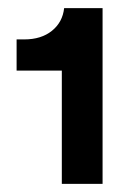

<svg xmlns="http://www.w3.org/2000/svg" viewBox="-20 -789 336 473"><path d="M132.3 -336V-615.1H20.9V-691.9H39.7Q81.6 -691.9 107.9 -713.1Q134.3 -734.4 138 -769H232.7V-336Z"/></svg>

Font: Mona Sans ExtraLight
Style: Regular
Weight: 200
Designer: Deni Anggara
Foundry: GitHub
Version: Version 2.000